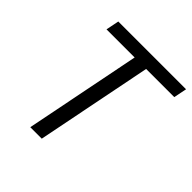

<svg xmlns="http://www.w3.org/2000/svg" viewBox="-177 -788 920 920"><g transform="rotate(45 282.5 -328.0)"><path d="M165.9 0 283.3 -589.8H92.6L106 -656.3H565.2L551.8 -589.8H361.1L243.7 0Z"/></g></svg>

Font: Source Sans 3 VF
Style: Italic
Weight: 200
Italic angle: -11°
Designer: Paul D. Hunt
Foundry: Adobe Systems Incorporated
Version: Version 3.042;hotconv 1.0.118;makeotfexe 2.5.65603